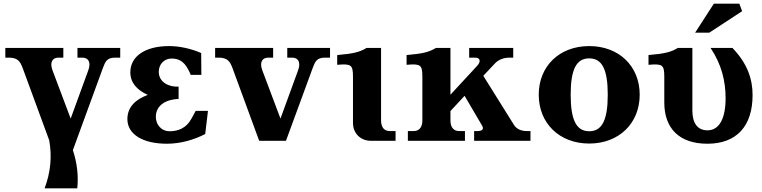

<svg xmlns="http://www.w3.org/2000/svg" viewBox="-20 -767 4153 1046"><path d="M104 -395 248 -3C264 84 256 172 223 259H401C408 190 400 120 377 51L540 -395C554 -432 562 -453 608 -453H635V-506H402V-453H429C462 -453 477 -427 461 -384L365 -121L266 -384C250 -427 265 -453 298 -453H325V-506H9V-453H28C76 -453 90 -433 104 -395Z M674 -118C674 -36 757 16 889 16C963 16 1037 -5 1098 -37L1113 -163H1046C1038 -148 1031 -134 1022 -119C994 -67 947 -52 905 -52C855 -52 829 -92 829 -130C829 -198 891 -226 953 -228V-295C900 -292 845 -319 845 -376C845 -413 870 -448 916 -448C952 -448 982 -434 1006 -387C1011 -379 1015 -368 1019 -359H1077L1076 -478C1024 -501 960 -516 901 -516C772 -516 690 -461 690 -373C690 -316 727 -276 785 -250C720 -226 674 -185 674 -118Z M1247 -395 1392 0H1538L1683 -395C1697 -432 1705 -453 1751 -453H1778V-506H1545V-453H1572C1605 -453 1620 -427 1604 -384L1508 -121L1409 -384C1393 -427 1408 -453 1441 -453H1468V-506H1152V-453H1171C1219 -453 1233 -433 1247 -395Z M2056 -111V-506H1977C1941 -484 1909 -475 1817 -467V-414C1893 -420 1903 -415 1903 -348V-97C1903 -41 1944 0 2000 0H2135V-53H2103C2073 -53 2056 -74 2056 -111Z M2434 -111V-162L2511 -245L2605 -85C2618 -65 2609 -53 2582 -53H2563V0H2870V-53H2849C2819 -53 2794 -65 2781 -85L2613 -354L2676 -421C2695 -442 2725 -453 2755 -453H2776V-506H2536V-453H2569C2595 -453 2602 -433 2580 -409L2434 -251V-506H2355C2319 -484 2287 -475 2195 -467V-414C2271 -420 2281 -415 2281 -348V-111C2281 -74 2264 -53 2234 -53H2202V0H2513V-53H2481C2451 -53 2434 -74 2434 -111Z M3190 -52C3120 -52 3089 -113 3089 -251C3089 -389 3120 -449 3190 -449C3260 -449 3291 -389 3291 -251C3291 -113 3260 -52 3190 -52ZM2915 -251C2915 -95 3028 15 3190 15C3352 15 3465 -95 3465 -251C3465 -407 3352 -516 3190 -516C3028 -516 2915 -407 2915 -251Z M4080 -249C4080 -335 4053 -420 3970 -506H3851C3912 -415 3933 -323 3933 -232C3933 -120 3898 -57 3834 -57C3781 -57 3752 -95 3752 -164V-506H3673C3637 -484 3605 -475 3513 -467V-414C3589 -420 3599 -415 3599 -348V-209C3599 -65 3683 16 3834 16C3992 16 4080 -79 4080 -249ZM3767 -589H3844L4023 -706L4008 -747H3869Z"/></svg>

Font: LT Superior Serif ExtraBold
Style: Regular
Weight: 800
Designer: Daniel Lyons
Foundry: LyonsType
Version: Version 2.120;FEAKit 1.0